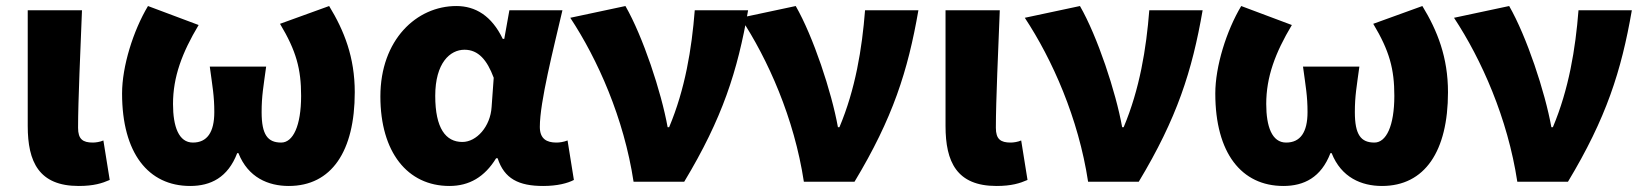

<svg xmlns="http://www.w3.org/2000/svg" viewBox="-20 -603 5452 637"><path d="M241 14C291 14 319 5 344 -6L323 -137C312 -132 297 -130 288 -130C255 -130 239 -141 239 -179C239 -269 247 -439 252 -569H72V-185C72 -66 109 14 241 14Z M611 14C679 14 736 -14 767 -95H771C803 -14 870 14 938 14C1080 14 1157 -101 1157 -297C1157 -413 1122 -501 1072 -583L909 -524C963 -434 979 -374 979 -285C979 -185 952 -130 913 -130C868 -130 848 -156 848 -231C848 -285 854 -315 863 -382H676C685 -315 691 -285 691 -231C691 -164 667 -130 620 -130C573 -130 554 -183 554 -258C554 -348 584 -428 639 -520L471 -583C422 -501 385 -383 385 -293C385 -95 472 14 611 14Z M1471 14C1537 14 1588 -16 1626 -78H1631C1653 -10 1701 14 1782 14C1829 14 1863 5 1884 -6L1863 -137C1850 -132 1837 -130 1826 -130C1794 -130 1771 -142 1771 -182C1771 -265 1816 -440 1846 -569H1670L1653 -474H1648C1611 -551 1557 -583 1494 -583C1362 -583 1242 -471 1242 -283C1242 -98 1332 14 1471 14ZM1514 -132C1459 -132 1424 -177 1424 -285C1424 -394 1473 -438 1521 -438C1567 -438 1596 -404 1618 -345L1611 -248C1607 -183 1561 -132 1514 -132Z M2082 0H2250C2377 -211 2427 -367 2462 -569H2285C2275 -441 2253 -307 2200 -181H2195C2174 -298 2113 -482 2055 -583L1872 -544C1963 -406 2050 -211 2082 0Z M2647 0H2815C2942 -211 2992 -367 3027 -569H2850C2840 -441 2818 -307 2765 -181H2760C2739 -298 2678 -482 2620 -583L2437 -544C2528 -406 2615 -211 2647 0Z M3286 14C3336 14 3364 5 3389 -6L3368 -137C3357 -132 3342 -130 3333 -130C3300 -130 3284 -141 3284 -179C3284 -269 3292 -439 3297 -569H3117V-185C3117 -66 3154 14 3286 14Z M3590 0H3758C3885 -211 3935 -367 3970 -569H3793C3783 -441 3761 -307 3708 -181H3703C3682 -298 3621 -482 3563 -583L3380 -544C3471 -406 3558 -211 3590 0Z M4238 14C4306 14 4363 -14 4394 -95H4398C4430 -14 4497 14 4565 14C4707 14 4784 -101 4784 -297C4784 -413 4749 -501 4699 -583L4536 -524C4590 -434 4606 -374 4606 -285C4606 -185 4579 -130 4540 -130C4495 -130 4475 -156 4475 -231C4475 -285 4481 -315 4490 -382H4303C4312 -315 4318 -285 4318 -231C4318 -164 4294 -130 4247 -130C4200 -130 4181 -183 4181 -258C4181 -348 4211 -428 4266 -520L4098 -583C4049 -501 4012 -383 4012 -293C4012 -95 4099 14 4238 14Z M5014 0H5182C5309 -211 5359 -367 5394 -569H5217C5207 -441 5185 -307 5132 -181H5127C5106 -298 5045 -482 4987 -583L4804 -544C4895 -406 4982 -211 5014 0Z"/></svg>

Font: Noto Sans JP Black
Style: Regular
Weight: 900
Designer: Ryoko NISHIZUKA  (kana, bopomofo & ideographs); Paul D. Hunt (Latin, Greek & Cyrillic); Sandoll Communications , Soo-you
Foundry: Adobe
Version: Version 2.002;hotconv 1.0.116;makeotfexe 2.5.65601